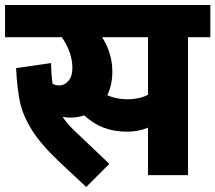

<svg xmlns="http://www.w3.org/2000/svg" viewBox="-40 -697 857 764"><path d="M797 -549H708V0H549V-189Q510 -173 466 -173Q415 -173 373.5 -188.5Q332 -204 295 -238Q268 -229 241 -229Q224 -229 209 -232Q228 -204 255 -178L395 -45L303 47L196 -53Q123 -122 87 -179.5Q51 -237 39.5 -291Q28 -345 24 -426L163 -446Q164 -400 169 -364Q181 -357 197 -357Q216 -357 232 -375Q248 -393 248 -427Q248 -488 206 -549H-20V-677H797ZM549 -549H366Q407 -486 407 -411Q407 -360 387 -318Q423 -302 466 -302Q515 -302 549 -320Z"/></svg>

Font: Martel Sans Black
Style: Regular
Weight: 900
Designer: Dan Reynolds and Mathieu Réguer
Foundry: Dan Reynolds and Mathieu Réguer
Version: Version 1.002; ttfautohint (v1.1) -l 5 -r 5 -G 72 -x 0 -D la